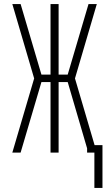

<svg xmlns="http://www.w3.org/2000/svg" viewBox="-20 -755 540 950"><path d="M447 175V0H411V-21L315 -349H270V0H230V-349H185L82 0H41L149 -367L41 -735H82L185 -386H230V-735H270V-386H315L418 -735H459L351 -367L448 -37H487V175Z"/></svg>

Font: Iosevka SS04 Extralight
Style: Regular
Weight: 200
Monospace: yes
Designer: Belleve Invis
Foundry: Belleve Invis
Version: Version 19.0.0; ttfautohint (v1.8.4)